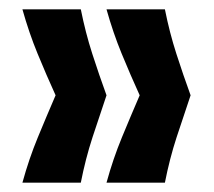

<svg xmlns="http://www.w3.org/2000/svg" viewBox="-20 -470 459 411"><path d="M333 -79H208Q222 -130 241 -176Q260 -222 279 -266Q259 -310 240.5 -355Q222 -400 208 -450H333Q343 -400 357.5 -355Q372 -310 388 -266Q373 -222 358 -176Q343 -130 333 -79ZM153 -79H28Q42 -130 61 -176Q80 -222 99 -266Q79 -310 60.5 -355Q42 -400 28 -450H153Q163 -400 177.5 -355Q192 -310 208 -266Q193 -222 178 -176Q163 -130 153 -79Z"/></svg>

Font: Bricolage Grotesque 96pt SemiBold
Style: Regular
Weight: 600
Designer: Mathieu Triay
Foundry: Atelier Triay
Version: Version 1.001; ttfautohint (v1.8.4.7-5d5b);gftools[0.9.33.de